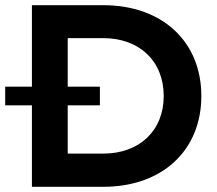

<svg xmlns="http://www.w3.org/2000/svg" viewBox="-38 -720 838 740"><path d="M85 0H360C587 0 738 -140 738 -350C738 -560 587 -700 360 -700H85V-386H-18V-314H85ZM360 -128H223V-314H347V-386H223V-573H360C500 -573 593 -484 593 -350C593 -217 500 -128 360 -128Z"/></svg>

Font: Gully SemiBold
Style: Regular
Weight: 600
Designer: jaikishan Patel
Foundry: MagicType
Version: Version 1.000;Glyphs 3.2 (3242)